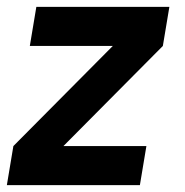

<svg xmlns="http://www.w3.org/2000/svg" viewBox="-20 -540 540 560"><path d="M0 0 19 -114 309 -406H67L86 -520H474L455 -406L165 -114H407L388 0Z"/></svg>

Font: Iosevka Heavy Oblique
Style: Regular
Weight: 900
Italic angle: -9°
Monospace: yes
Designer: Belleve Invis
Foundry: Belleve Invis
Version: Version 32.5.0; ttfautohint (v1.8.4)